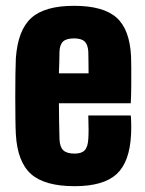

<svg xmlns="http://www.w3.org/2000/svg" viewBox="-20 -630 499 660"><path d="M236.5 10Q134 10 87 -31.5Q40 -73 34.5 -168Q33.5 -185 33 -220.2Q32.5 -255.5 32.5 -297Q32.5 -338.5 33 -375Q33.5 -411.5 34.5 -430Q41.5 -527 87.8 -568.5Q134 -610 234.5 -610Q335 -610 380.5 -569.5Q426 -529 430.5 -436Q431 -425 431.2 -397.2Q431.5 -369.5 431.2 -336.2Q431 -303 429.5 -275H182.5Q182.5 -243 183.2 -211.8Q184 -180.5 184.5 -152Q185.5 -125 197.5 -113.5Q209.5 -102 236.5 -102Q260.5 -102 271.2 -113.5Q282 -125 283.5 -152Q284.5 -164 284.5 -185.5Q284.5 -207 283.5 -233H429.5Q430.5 -228 431 -206.2Q431.5 -184.5 430.5 -168Q426 -73 380.8 -31.5Q335.5 10 236.5 10ZM182.5 -378H284.5Q284.5 -396 284.2 -412Q284 -428 283.8 -439Q283.5 -450 283.5 -453Q282 -477 270.8 -487.5Q259.5 -498 234.5 -498Q208.5 -498 197 -487.5Q185.5 -477 184.5 -453Q184 -435 183.8 -416.2Q183.5 -397.5 182.5 -378Z"/></svg>

Font: Big Shoulders Display Thin Black
Style: Regular
Weight: 900
Version: Version 2.002